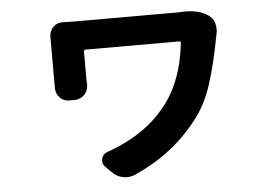

<svg xmlns="http://www.w3.org/2000/svg" viewBox="-48 -618 1095 769"><g transform="rotate(-5 500.0 -233.5)"><path d="M713.9 -553.7Q718.8 -553.7 722.7 -553.7Q777.3 -553.7 811.5 -531.2Q831.1 -519.5 837.9 -498Q841.8 -485.4 841.8 -472.7Q841.8 -462.9 839.8 -453.1Q838.9 -448.2 837.9 -445.3Q818.4 -338.9 792 -255.9Q765.6 -172.9 719.7 -116.2Q670.9 -52.7 608.4 -4.4Q545.9 43.9 465.8 80.1Q449.2 86.9 432.6 86.9Q424.8 86.9 416 85Q390.6 80.1 372.1 60.5L348.6 37.1Q338.9 27.3 338.9 13.7Q338.9 9.8 339.8 4.9Q344.7 -14.6 363.3 -20.5Q513.7 -73.2 596.7 -175.8Q676.8 -271.5 694.3 -429.7Q695.3 -436.5 687.5 -436.5H312.5Q304.7 -436.5 304.7 -429.7V-311.5L305.7 -294.9Q305.7 -272.5 290 -255.9Q273.4 -239.3 250 -239.3H228.5Q206.1 -239.3 190.4 -255.9Q175.8 -272.5 175.8 -293.9V-311.5V-485.4V-500Q175.8 -522.5 190.9 -538.1Q206.1 -553.7 228.5 -553.7Q228.5 -553.7 229.5 -553.7Q252 -552.7 275.4 -552.7H688.5Q706.1 -552.7 713.9 -553.7Z"/></g></svg>

Font: Gen Jyuu Gothic Monospace Bold
Style: Bold
Weight: 700
Designer: [Source Han Sans]
Ryoko NISHIZUKA  (kana & ideographs); Paul D. Hunt (Latin, Greek & Cyrillic); Wenlong ZHANG  (bopomofo
Version: Version 1.002.20150607